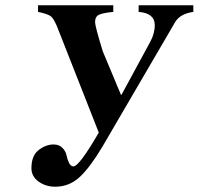

<svg xmlns="http://www.w3.org/2000/svg" viewBox="-20 -689 752 727"><path d="M712 -669V-644Q662 -637 643 -605L368 -134Q321 -55 281.5 -18.5Q242 18 189 18Q153 18 126 -1.5Q99 -21 99 -52Q99 -100 126.5 -121Q154 -142 183 -142Q204 -142 216.5 -129Q229 -116 232 -100.5Q235 -85 241.5 -72Q248 -59 258 -59Q280 -59 354 -187L199 -581Q185 -617 173.5 -626.5Q162 -636 124 -644V-669H409V-644Q369 -640 354.5 -633Q340 -626 340 -605Q340 -590 369 -495L438 -330H440L548 -529Q566 -561 566 -594Q566 -639 505 -644V-669Z"/></svg>

Font: STIX MathJax Alphabets
Style: Bold Italic
Weight: 700
Italic angle: -16.33°
Designer: MicroPress Inc., with final additions and corrections provided by Coen Hoffman, Elsevier (retired)
Version: Version 1.1.1